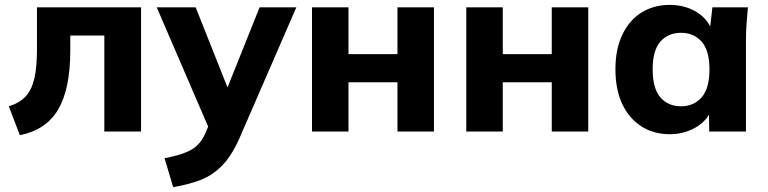

<svg xmlns="http://www.w3.org/2000/svg" viewBox="-20 -537 3135 784"><path d="M61 15 16 -103Q59 -116 84 -142.5Q109 -169 120 -215.5Q131 -262 131 -336V-507H556V0H406V-392H267V-331Q267 -174 217.5 -90Q168 -6 61 15Z M687 227 652 109Q723 96 761 74.5Q799 53 819 6L830 -20L620 -507H779L909 -180L1040 -507H1190L961 20Q928 97 888 138Q848 179 798.5 198Q749 217 687 227Z M1254 0V-507H1403V-316H1603V-507H1752V0H1603V-201H1403V0Z M1884 0V-507H2033V-316H2233V-507H2382V0H2233V-201H2033V0Z M2715 11Q2649 11 2599 -21Q2549 -53 2521 -112Q2493 -171 2493 -254Q2493 -336 2521 -395Q2549 -454 2599 -485.5Q2649 -517 2715 -517Q2770 -517 2814.5 -493.5Q2859 -470 2880 -429L2889 -507H3034Q3031 -474 3028.5 -440.5Q3026 -407 3026 -375V0H2876L2875 -69Q2853 -32 2809.5 -10.5Q2766 11 2715 11ZM2761 -103Q2813 -103 2845 -139.5Q2877 -176 2877 -254Q2877 -331 2845 -367Q2813 -403 2761 -403Q2708 -403 2676.5 -367Q2645 -331 2645 -254Q2645 -176 2676.5 -139.5Q2708 -103 2761 -103Z"/></svg>

Font: Mulish ExtraBold
Style: Regular
Weight: 800
Designer: Vernon Adams
Foundry: Vernon Adams
Version: Version 3.603; ttfautohint (v1.8.3)